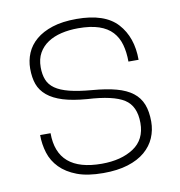

<svg xmlns="http://www.w3.org/2000/svg" viewBox="-67 -600 628 670"><g transform="rotate(-10 247.0 -265.0)"><path d="M247 8Q191 8 154 -6Q117 -20 94 -43.5Q71 -67 61.5 -97.5Q52 -128 52 -161H89Q89 -25 247 -25Q316 -25 360 -54Q404 -83 404 -142Q404 -202 365.5 -226.5Q327 -251 236 -256Q185 -260 151 -270.5Q117 -281 96 -298.5Q75 -316 66.5 -339.5Q58 -363 58 -395Q58 -424 69 -450Q80 -476 103 -495.5Q126 -515 161.5 -526.5Q197 -538 247 -538Q347 -538 391.5 -489Q436 -440 436 -360H400Q400 -393 392.5 -420Q385 -447 367.5 -466Q350 -485 320.5 -495Q291 -505 247 -505Q215 -505 187.5 -498.5Q160 -492 139.5 -478.5Q119 -465 107 -444Q95 -423 95 -393Q95 -368 102.5 -349Q110 -330 128.5 -317Q147 -304 178.5 -296Q210 -288 258 -284Q308 -280 343 -270.5Q378 -261 400 -244Q422 -227 432 -201.5Q442 -176 442 -140Q442 -110 430.5 -83Q419 -56 395 -35.5Q371 -15 334 -3.5Q297 8 247 8Z"/></g></svg>

Font: Tanohe Sans ExtraLight
Style: Regular
Weight: 250
Designer: Village Type and Design LLC & Cristiano Sobral
Foundry: Cooper Hewitt Smithsonian Design Museum
Version: Version 1.00;September 29, 2021;FontCreator 13.0.0.2655 64-b